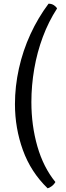

<svg xmlns="http://www.w3.org/2000/svg" viewBox="-20 -820 360 1040"><path d="M238 200Q147 112 104 -7Q61 -126 61 -256Q61 -352 82.5 -449Q104 -546 145 -635Q186 -724 243 -800Q260 -800 272.5 -791.5Q285 -783 289 -774Q243 -703 212 -620Q181 -537 165.5 -447Q150 -357 150 -267Q150 -140 182.5 -27Q215 86 280 166Q272 180 259.5 189Q247 198 238 200Z"/></svg>

Font: Texturina Medium 12pt
Style: Regular
Weight: 400
Version: Version 1.002